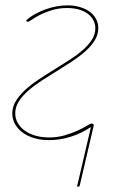

<svg xmlns="http://www.w3.org/2000/svg" viewBox="-20 -518 443 718"><path d="M232.5 -498Q256 -498 276.8 -492.2Q297.5 -486.5 313.2 -475.8Q329 -465 338.2 -449Q347.5 -433 347.5 -412.5Q347.5 -388.5 334.2 -367Q321 -345.5 299 -326Q277 -306.5 249.2 -288.2Q221.5 -270 192.2 -252Q163 -234 135.2 -216Q107.5 -198 85.5 -178.8Q63.5 -159.5 50.2 -138.5Q37 -117.5 37 -94Q37 -74 46.8 -57.5Q56.5 -41 73.2 -29Q90 -17 113.2 -10.5Q136.5 -4 163.5 -4Q195 -4 222.2 -12Q249.5 -20 270.5 -29.8Q291.5 -39.5 305 -47.8Q318.5 -56 322.5 -56Q328 -56 331 -50.5L278.5 174.5Q278 180 272.5 180H268L320 -43Q286 -20 245.5 -7Q205 6 163.5 6Q131.5 6 106 -2Q80.5 -10 62.8 -23.8Q45 -37.5 35.5 -55.5Q26 -73.5 26 -93.5Q26 -118.5 39.2 -140.2Q52.5 -162 74.5 -182Q96.5 -202 124.2 -220.5Q152 -239 181.2 -257Q210.5 -275 238.2 -292.8Q266 -310.5 288 -329.5Q310 -348.5 323.2 -368.8Q336.5 -389 336.5 -412Q336.5 -428.5 329 -442.5Q321.5 -456.5 307.8 -466.8Q294 -477 274.5 -482.5Q255 -488 231 -488Q200 -488 174.8 -480.2Q149.5 -472.5 130.8 -463Q112 -453.5 100.2 -445.2Q88.5 -437 84.5 -436.5Q81.5 -435.5 79.5 -438.5L77.5 -441.5Q92.5 -455 111.5 -465.5Q130.5 -476 150.8 -483.2Q171 -490.5 192 -494.2Q213 -498 232.5 -498Z"/></svg>

Font: Lato Hairline
Style: Italic
Weight: 100
Italic angle: -7°
Designer: Lukasz Dziedzic
Foundry: tyPoland Lukasz Dziedzic
Version: Version 2.007; 2014-02-27